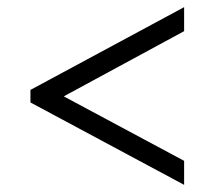

<svg xmlns="http://www.w3.org/2000/svg" viewBox="-20 -626 599 536"><path d="M494 -110 65 -340V-375L494 -606V-539L158 -357L494 -177Z"/></svg>

Font: Noto Serif Khitan Small Script
Style: Regular
Weight: 400
Designer: LIU Zhao, ZHANG Congyu, Kushim JIANG
Foundry: Guyu Beijing Co. Ltd.
Version: Version 1.000; ttfautohint (v1.8.4.7-5d5b)